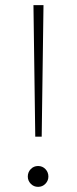

<svg xmlns="http://www.w3.org/2000/svg" viewBox="-20 -716 299 746"><path d="M117 -185 110 -696H149L142 -185ZM128 10Q111 10 99.5 -2Q88 -14 88 -30Q88 -47 99.5 -59Q111 -71 128 -71Q145 -71 156.5 -59Q168 -47 168 -30Q168 -14 156.5 -2Q145 10 128 10Z"/></svg>

Font: Outfit Thin Thin
Style: Regular
Weight: 250
Version: Version 1.100;gftools[0.9.27]